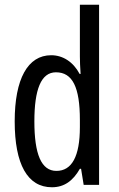

<svg xmlns="http://www.w3.org/2000/svg" viewBox="-20 -780 502 810"><path d="M199 10C251 10 288 -17 317 -68H322L333 0H398V-760H317V-542C317 -521 318 -498 320 -468H316C289 -519 245 -547 196 -547C97 -547 42 -447 42 -268C42 -87 96 10 199 10ZM218 -59C154 -59 125 -130 125 -268C125 -402 153 -475 216 -475C286 -475 317 -412 317 -274V-244C317 -120 283 -59 218 -59Z"/></svg>

Font: Noto Sans Lao Looped ExtraCondensed
Style: Regular
Weight: 400
Width: 2
Designer: Mark Frömberg, Ben Mitchell
Foundry: The Fontpad Ltd
Version: Version 1.003